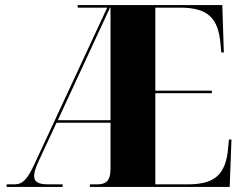

<svg xmlns="http://www.w3.org/2000/svg" viewBox="-20 -734 950 754"><path d="M6 0H226V-10H170C132 -10 114 -19 114 -43C114 -57 120 -76 132 -102L202 -252H414V-72C414 -20 393 -10 361 -10H333V0H882L889 -186H879L876 -154C867 -48 824 -10 716 -10H590V-368H812V-378H590V-704H686C794 -704 837 -666 846 -561L849 -528H859L853 -714H285V-704H401L115 -89C87 -29 69 -10 36 -10H6ZM207 -262 412 -704H414V-262Z"/></svg>

Font: Noto Serif Display Condensed Black
Style: Regular
Weight: 900
Width: 3
Designer: Monotype Design Team
Foundry: Monotype Imaging Inc.
Version: Version 2.009